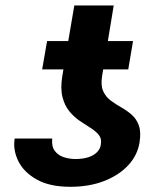

<svg xmlns="http://www.w3.org/2000/svg" viewBox="-20 -680 605 709"><path d="M352.5 -147.5Q356 -168 345 -181.6Q334 -195.3 314.9 -207.3Q295.9 -219.2 274.9 -233.4Q253.9 -247.6 236.6 -268.3Q219.2 -289.1 210.9 -320.8Q202.6 -352.5 210 -398.9L254.4 -659.7H399.9L356.9 -398.4Q351.6 -364.3 361.1 -343.3Q370.6 -322.3 388.7 -308.8Q406.7 -295.4 427.5 -283.7Q448.2 -272 466.1 -256.6Q483.9 -241.2 492.7 -216.8Q501.5 -192.4 495.1 -152.8Q487.3 -106 453.1 -69.3Q418.9 -32.7 364.3 -11.5Q309.6 9.8 239.7 9.8Q163.6 9.8 115.7 -17.1Q67.9 -43.9 47.6 -85.2Q27.3 -126.5 34.2 -168.5H172.9Q169.9 -140.1 181.9 -123.5Q193.8 -106.9 214.6 -99.9Q235.4 -92.8 258.8 -92.8Q285.2 -92.8 305.4 -99.1Q325.7 -105.5 338.1 -117.9Q350.6 -130.4 352.5 -147.5ZM471.2 -528.3 453.6 -423.8H135.7L153.8 -528.3Z"/></svg>

Font: Inter 20pt
Style: Bold Italic
Weight: 700
Italic angle: -9.3988°
Version: Version 4.001;git-66647c0bb